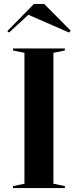

<svg xmlns="http://www.w3.org/2000/svg" viewBox="-20 -954 395 974"><path d="M309 -708V-698L251 -686V-22L309 -10V0H46V-10L104 -22V-686L46 -698V-708ZM26 -789 17 -796 152 -934H204L339 -798L330 -789L124 -879Z"/></svg>

Font: Kalnia Medium
Style: Regular
Weight: 500
Designer: Frida Medrano
Foundry: Frida Medrano
Version: Version 1.105